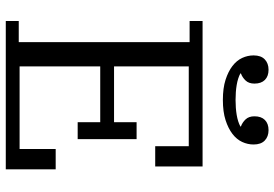

<svg xmlns="http://www.w3.org/2000/svg" viewBox="-166 -806 972 681"><g transform="rotate(90 320.5 -466.0)"><path d="M55 -46H130V-652H55V-698H571V-530H499V-649H216V-384H414V-464H474V-255H414V-335H216V-49H509V-177H581V0H55ZM335 -770Q293 -770 263.5 -779.5Q234 -789 214.5 -804Q195 -819 186 -838.5Q177 -858 177 -879Q177 -905 191 -918.5Q205 -932 228 -932Q251 -932 264 -919Q277 -906 277 -882Q277 -862 266 -850.5Q255 -839 241 -834V-832Q258 -823 282 -819Q306 -815 335 -815Q364 -815 388 -819Q412 -823 429 -832V-834Q415 -839 404 -850.5Q393 -862 393 -882Q393 -906 406 -919Q419 -932 442 -932Q465 -932 479 -918.5Q493 -905 493 -879Q493 -858 484 -838.5Q475 -819 455.5 -804Q436 -789 406.5 -779.5Q377 -770 335 -770Z"/></g></svg>

Font: IBM Plex Serif
Style: Regular
Weight: 400
Designer: Mike Abbink, Paul van der Laan, Pieter van Rosmalen
Foundry: Bold Monday
Version: Version 2.6